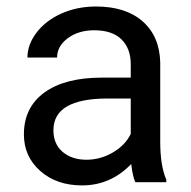

<svg xmlns="http://www.w3.org/2000/svg" viewBox="-20 -558 584 588"><path d="M394.5 0Q386.7 -15.6 381.8 -55.7Q318.8 9.8 231.4 9.8Q153.3 9.8 103.3 -34.4Q53.2 -78.6 53.2 -146.5Q53.2 -229 116 -274.7Q178.7 -320.3 292.5 -320.3H380.4V-361.8Q380.4 -409.2 352.1 -437.3Q323.7 -465.3 268.6 -465.3Q220.2 -465.3 187.5 -440.9Q154.8 -416.5 154.8 -381.8H64Q64 -421.4 92 -458.3Q120.1 -495.1 168.2 -516.6Q216.3 -538.1 273.9 -538.1Q365.2 -538.1 417 -492.4Q468.8 -446.8 470.7 -366.7V-123.5Q470.7 -50.8 489.3 -7.8V0ZM244.6 -68.8Q287.1 -68.8 325.2 -90.8Q363.3 -112.8 380.4 -147.9V-256.3H309.6Q143.6 -256.3 143.6 -159.2Q143.6 -116.7 171.9 -92.8Q200.2 -68.8 244.6 -68.8Z"/></svg>

Font: TypoPRO Roboto
Style: Regular
Weight: 400
Designer: Google
Version: Version 2.136; 2016